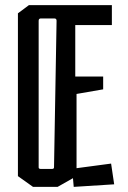

<svg xmlns="http://www.w3.org/2000/svg" viewBox="-20 -730 501 750"><path d="M93 -710H417V-632H274V-431H383V-381L279 -363V-73L414 -91L426 -10L268 0L265 -34L205 0H109L50 -42V-678ZM192 -658H140Q131 -658 131 -649V-76Q131 -70 140 -70H182Q191 -70 191 -76L201 -649Q201 -658 192 -658Z"/></svg>

Font: Bahiana
Style: Regular
Weight: 400
Designer: Pablo Cosgaya & Dani Raskovsky
Foundry: Pablo Cosgaya & Dani Raskovsky
Version: Version 1.005